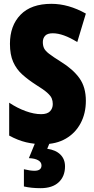

<svg xmlns="http://www.w3.org/2000/svg" viewBox="-20 -744 494 1004"><path d="M429 -217Q429 -151 401.5 -99.5Q374 -48 324 -19Q274 10 205 10Q159 10 116.5 0Q74 -10 28 -35V-207Q70 -179 114 -163Q158 -147 195 -147Q227 -147 241.5 -162Q256 -177 256 -200Q256 -216 250.5 -229.5Q245 -243 226.5 -259.5Q208 -276 169 -300Q127 -327 96.5 -354.5Q66 -382 49 -420Q32 -458 32 -515Q32 -610 87.5 -667Q143 -724 249 -724Q338 -724 429 -673L384 -524Q310 -570 256 -570Q228 -570 216 -557Q204 -544 204 -524Q204 -505 210.5 -491.5Q217 -478 237 -462.5Q257 -447 297 -422Q362 -382 395.5 -335Q429 -288 429 -217ZM320 126Q320 178 287 209Q254 240 192 240Q143 240 105 231V141Q122 145 135.5 147Q149 149 160 149Q197 149 197 121Q197 104 179.5 94Q162 84 131 83L165 0H241L227 34Q271 40 295.5 64Q320 88 320 126Z"/></svg>

Font: Noto Sans Lao UI ExtCond Blk
Style: Regular
Weight: 900
Width: 2
Designer: Monotype Design Team
Foundry: Monotype Imaging Inc.
Version: Version 2.000; ttfautohint (v1.8.4.7-5d5b)